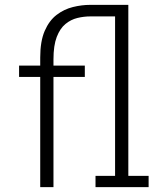

<svg xmlns="http://www.w3.org/2000/svg" viewBox="-20 -770 690 790"><path d="M145.5 0V-453.5H58.5V-500H145.5V-533.5Q145.5 -600.5 164 -643Q182.5 -685.5 213 -708.8Q243.5 -732 279.8 -741Q316 -750 351.5 -750H508V-46.5H591.5V0H373V-46.5H453.5V-702.5H352Q325 -702.5 298.2 -696Q271.5 -689.5 249.2 -671.2Q227 -653 213.5 -618Q200 -583 200 -526V-500H329V-453.5H200V0Z"/></svg>

Font: Trispace Condensed ExtraLight
Style: Regular
Weight: 200
Width: 3
Designer: Tyler Finck
Foundry: Etcetera Type Company
Version: Version 1.210; ttfautohint (v1.8.3)